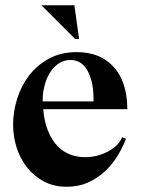

<svg xmlns="http://www.w3.org/2000/svg" viewBox="-20 -699 537 733"><path d="M138 -679H264L282 -550H267ZM466 -282H145Q149 -234 163.5 -199Q178 -164 199 -142Q220 -120 247 -109.5Q274 -99 303 -99Q329 -99 352 -105Q375 -111 394 -121.5Q413 -132 426.5 -145.5Q440 -159 446 -175L461 -169Q448 -135 427.5 -102Q407 -69 379 -43.5Q351 -18 315.5 -2Q280 14 235 14Q186 14 148 -6Q110 -26 83.5 -59.5Q57 -93 43.5 -135.5Q30 -178 30 -223Q30 -271 45 -320.5Q60 -370 90.5 -410Q121 -450 166.5 -475Q212 -500 273 -500Q363 -500 414 -443.5Q465 -387 466 -285L467 -283H466ZM337 -321Q337 -361 329.5 -389.5Q322 -418 310 -436Q298 -454 282.5 -462Q267 -470 250 -470Q222 -470 201.5 -455Q181 -440 168 -417Q155 -394 149 -368Q143 -342 143 -319V-312H337Z"/></svg>

Font: Bluu Next Cyrillic
Style: Bold
Weight: 700
Designer: Igor Stepanchenko
Foundry: Igor Stepanchenko
Version: Version 1.000